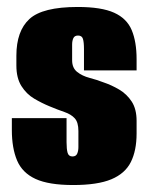

<svg xmlns="http://www.w3.org/2000/svg" viewBox="-20 -523 426 551"><path d="M190 8Q120 8 82 -9.5Q44 -27 29 -62.5Q14 -98 14 -150V-184H171V-115Q171 -95 174 -84.5Q177 -74 188 -74Q198 -74 201.5 -82Q205 -90 205 -101V-147Q205 -172 194.5 -183.5Q184 -195 165 -201.5Q146 -208 122 -218Q100 -227 78 -240Q56 -253 41.5 -276Q27 -299 27 -335V-363Q27 -434 64.5 -468.5Q102 -503 203 -503Q271 -503 307.5 -486.5Q344 -470 358 -436.5Q372 -403 372 -353V-321H221V-382Q221 -402 218 -411.5Q215 -421 204 -421Q194 -421 190.5 -413.5Q187 -406 187 -395V-350Q187 -328 201.5 -316.5Q216 -305 237 -299.5Q258 -294 276 -287Q300 -279 322 -266Q344 -253 358 -231.5Q372 -210 372 -176V-140Q372 -91 355.5 -58Q339 -25 299.5 -8.5Q260 8 190 8Z"/></svg>

Font: Alumni Sans Thin Black
Style: Regular
Weight: 900
Version: Version 1.018